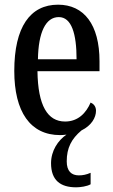

<svg xmlns="http://www.w3.org/2000/svg" viewBox="-20 -567 481 820"><path d="M305 233C323 233 352 229 367 220V171C349 179 333 182 317 182C285 182 265 164 265 122C265 65 285 26 328 -10C371 -31 390 -65 390 -94C390 -113 379 -124 367 -129C348 -85 314 -48 258 -48C183 -48 142 -116 140 -263H405V-305C405 -463 338 -547 228 -547C109 -547 41 -452 41 -264C41 -90 109 10 237 10C246 10 255 9 264 8C228 32 198 77 198 130C198 203 238 233 305 233ZM307 -314H142C144 -429 175 -494 231 -494C286 -494 307 -422 307 -314Z"/></svg>

Font: Noto Serif Bengali ExtraCondensed Medium
Style: Regular
Weight: 500
Width: 2
Designer: Juan Bruce, Universal Thirst, Indian Type Foundry and the Monotype Design Team.
Foundry: Monotype Imaging Inc.
Version: Version 2.003